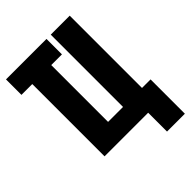

<svg xmlns="http://www.w3.org/2000/svg" viewBox="-240 -814 1080 1080"><g transform="rotate(-45 300.0 -274.0)"><path d="M441 0H94V-575H8V-698H330V-575H245V-123H364V-698H515V-123H583V150H441Z"/></g></svg>

Font: Lilex
Style: Regular
Weight: 400
Monospace: yes
Designer: Mike Abbink, Paul van der Laan, Pieter van Rosmalen, Mikhael Khrustik
Foundry: Mikhael Khrustik
Version: Version 2.510